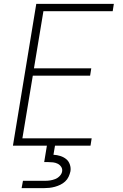

<svg xmlns="http://www.w3.org/2000/svg" viewBox="-20 -755 640 995"><path d="M47 0 168 -735H570L564 -697H205L156 -401H453L447 -363H150L96 -38H455L449 0ZM92 220 99 182H214Q227 182 240 180Q253 178 266 173Q279 168 289.5 157Q300 146 302 133Q304 120 297 109.5Q290 99 279 93.5Q268 88 255.5 86.5Q243 85 230 85H209L223 0H265L257 47Q276 48 293 53.5Q310 59 323 69.5Q336 80 342 97.5Q348 115 345 133Q342 147 335.5 161Q329 175 317.5 185.5Q306 196 292.5 202.5Q279 209 264.5 213Q250 217 235.5 218.5Q221 220 207 220Z"/></svg>

Font: Iosevka Aile Extralight
Style: Italic
Weight: 200
Italic angle: -9°
Designer: Belleve Invis
Foundry: Belleve Invis
Version: Version 31.1.0; ttfautohint (v1.8.4)